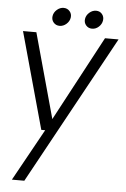

<svg xmlns="http://www.w3.org/2000/svg" viewBox="-62 -737 679 1031"><g transform="rotate(5 278.0 -221.5)"><path d="M261.5 -609.5Q245 -595 225 -595Q205 -595 192.5 -609.5Q180 -624 183 -644Q186 -664 202.5 -678.5Q219 -693 239 -693Q259 -693 271.5 -678.5Q284 -664 281 -644Q278 -624 261.5 -609.5ZM436 -609.5Q420 -595 400 -595Q380 -595 367.5 -609.5Q355 -624 358 -644Q361 -664 377.5 -678.5Q394 -693 414 -693Q434 -693 446 -678.5Q458 -664 455 -644Q452 -624 436 -609.5ZM547 -550 109 250H42L197 -30H176L32 -550H104L230 -93L474 -550Z"/></g></svg>

Font: Oakes Grotesk Light
Style: Italic
Weight: 300
Italic angle: -8°
Designer: Samuel Oakes
Foundry: Samuel Oakes
Version: Version 1.000;PS 001.000;hotconv 1.0.88;makeotf.lib2.5.64775